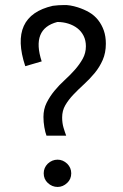

<svg xmlns="http://www.w3.org/2000/svg" viewBox="-20 -707 488 760"><path d="M164 -170Q159 -183 155.5 -203.5Q152 -224 152 -244Q152 -275 164.5 -300Q177 -325 195.5 -347.5Q214 -370 236 -390Q258 -410 276.5 -431Q295 -452 307.5 -474.5Q320 -497 320 -524Q320 -547 311 -565Q302 -583 286.5 -595Q271 -607 250.5 -613.5Q230 -620 207 -620Q103 -593 145 -464L80 -445Q14 -644 189 -684Q212 -687 233 -687Q256 -688 288 -678Q313 -670 333.5 -658Q354 -646 368.5 -627.5Q383 -609 391 -586Q399 -563 399 -534Q399 -498 386.5 -469.5Q374 -441 354.5 -417.5Q335 -394 312.5 -373.5Q290 -353 270.5 -332.5Q251 -312 238.5 -290.5Q226 -269 226 -242Q226 -220 231.5 -201.5Q237 -183 242 -170ZM208 33Q186 33 169 17Q153 2 153 -21Q153 -43 169 -59Q186 -75 208 -75Q229 -75 246 -59Q262 -43 262 -21Q262 2 246 17Q229 33 208 33Z"/></svg>

Font: A Tai Tham KH New
Style: Regular
Weight: 400
Designer: Sangdang Kengtung
Foundry: Sangdang Kengtung
Version: Version 1.002